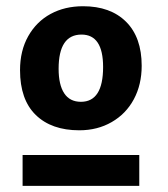

<svg xmlns="http://www.w3.org/2000/svg" viewBox="-20 -737 544 622"><path d="M439 -523.9Q439 -462.9 413.6 -415.5Q388.2 -368.2 342 -341.6Q295.9 -314.9 236.8 -314.9Q147 -314.9 95.9 -364.5Q44.9 -414.1 44.9 -509.8Q44.9 -572.8 71.5 -619.9Q98.1 -667 144 -691.9Q189.9 -716.8 249 -716.8Q337.9 -716.8 388.4 -666.5Q439 -616.2 439 -523.9ZM169.9 -514.2Q169.9 -462.4 188 -434.8Q206.1 -407.2 242.2 -407.2Q314 -407.2 314 -520Q314 -625 244.1 -625Q169.9 -625 169.9 -514.2ZM431.2 -134.8H53.2V-234.9H431.2Z"/></svg>

Font: Kadwa
Style: Bold
Weight: 700
Designer: Sol Matas
Foundry: Sol Matas
Version: Version 1.001;PS 001.000;hotconv 1.0.70;makeotf.lib2.5.58329